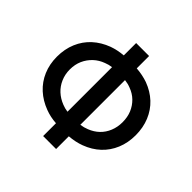

<svg xmlns="http://www.w3.org/2000/svg" viewBox="-192 -914 1121 1121"><g transform="rotate(45 368.5 -354.0)"><path d="M316 30V-76Q268 -79 226 -95Q170 -116 129.5 -153Q89 -190 67 -241.5Q45 -293 45 -355Q45 -418 67 -470Q89 -522 129.5 -559Q170 -596 226 -617Q268 -632 316 -636V-738H423V-636Q474 -632 517 -617Q573 -596 612.5 -559Q652 -522 673.5 -470Q695 -418 695 -355Q695 -293 673.5 -241.5Q652 -190 612.5 -153Q573 -116 517 -95Q474 -79 423 -75V30ZM270 -183Q292 -174 316 -171V-539Q292 -536 270 -527Q234 -514 207.5 -489Q181 -464 166 -430.5Q151 -397 151 -355Q151 -315 166 -280.5Q181 -246 207.5 -221.5Q234 -197 270 -183ZM472 -527Q450 -536 423 -539V-170Q450 -174 472 -183Q508 -197 533.5 -221.5Q559 -246 573 -280.5Q587 -315 587 -355Q587 -397 573 -430.5Q559 -464 533.5 -489Q508 -514 472 -527Z"/></g></svg>

Font: Rising Sun SemiBold
Style: Regular
Weight: 600
Designer: Matt McInerney, Pablo Impallari, Rodrigo Fuenzalida (Raleway font), Stephen Hutchings (Greek), Cristiano Sobral (main ch
Foundry: The Rising Sun Project Authors
Version: Version 4.327; ttfautohint (v1.8.4.7-5d5b-dirty)